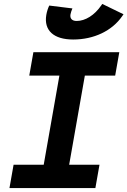

<svg xmlns="http://www.w3.org/2000/svg" viewBox="-20 -960 650 980"><path d="M28.3 0H466.8L487.8 -119.1H333L413.1 -574.2H567.9L588.9 -693.4H150.4L129.4 -574.2H283.2L203.1 -119.1H49.3ZM353.5 -758.3C459.5 -758.3 552.2 -802.7 604 -877.9L610.4 -887.2L502 -939.9L496.6 -932.1C462.4 -882.3 415.5 -853 371.1 -853C347.7 -853 335.9 -865.7 339.8 -886.7C341.3 -895.5 345.2 -906.7 349.6 -917L231.4 -931.6C225.1 -918.9 219.2 -900.9 216.3 -883.8C203.1 -804.7 253.9 -758.3 353.5 -758.3Z"/></svg>

Font: Cascadia Code NF
Style: Bold Italic
Weight: 700
Italic angle: -10°
Monospace: yes
Designer: Aaron Bell
Foundry: Saja Typeworks
Version: Version 2404.023